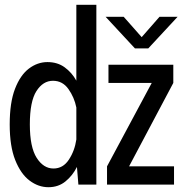

<svg xmlns="http://www.w3.org/2000/svg" viewBox="-20 -770 765 801"><path d="M182 11Q140 11 103.2 -16.8Q66.5 -44.5 43.5 -102.2Q20.5 -160 20.5 -251Q20.5 -342 42.5 -399.2Q64.5 -456.5 100.5 -483.8Q136.5 -511 178 -511Q220 -511 250 -489Q280 -467 298.5 -433.5V-750H382V0H307L301 -73.5Q283 -37.5 253.2 -13.2Q223.5 11 182 11ZM420.5 -700H496L571 -615L645.5 -700H721L598.5 -568H543ZM426.5 0V-76L613 -424H432.5V-500H703V-424L518.5 -76H706V0ZM104.5 -251Q104.5 -156 133 -111.5Q161.5 -67 203 -67Q243 -67 267.2 -103.8Q291.5 -140.5 298.5 -188V-321.5Q290 -364 265.5 -398.5Q241 -433 201 -433Q159.5 -433 132 -390Q104.5 -347 104.5 -251Z"/></svg>

Font: Trispace SemiCondensed
Style: Regular
Weight: 400
Width: 4
Designer: Tyler Finck
Foundry: Etcetera Type Company
Version: Version 1.210; ttfautohint (v1.8.3)